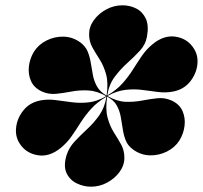

<svg xmlns="http://www.w3.org/2000/svg" viewBox="-20 -812 765 724"><path d="M231 -227Q240 -255.5 261.8 -278.8Q283.5 -302 309 -325.5Q334.5 -349 354.8 -378Q375 -407 381.5 -447.5Q346.5 -427 323.8 -401.8Q301 -376.5 284.2 -350Q267.5 -323.5 250.5 -299Q233.5 -274.5 210 -255Q166.5 -219 121.8 -226.8Q77 -234.5 54 -271Q36.5 -298 41 -333Q45.5 -368 68.8 -396.5Q92 -425 131 -433Q159 -438.5 188.2 -434.8Q217.5 -431 248.5 -426.8Q279.5 -422.5 312.5 -425.8Q345.5 -429 380.5 -449.5Q345 -469.5 312.2 -471Q279.5 -472.5 249.5 -466.8Q219.5 -461 191.5 -458.2Q163.5 -455.5 138 -467Q108.5 -480.5 97 -506.2Q85.5 -532 89 -561.8Q92.5 -591.5 108 -617Q125 -644 155.2 -659.2Q185.5 -674.5 219.8 -673.8Q254 -673 283 -652Q302.5 -637.5 310.8 -617.2Q319 -597 322.5 -574Q326 -551 330.5 -528Q335 -505 346.2 -485.2Q357.5 -465.5 382 -451.5Q389 -500 380 -532Q371 -564 356 -587.5Q341 -611 328.5 -633Q316 -655 316 -683Q316 -711.5 334 -736.2Q352 -761 380.8 -776.5Q409.5 -792 442 -792Q469.5 -792 493.5 -780Q517.5 -768 529.8 -741.8Q542 -715.5 534 -673Q529 -644.5 507.8 -621.2Q486.5 -598 460.2 -574.5Q434 -551 412.2 -521.8Q390.5 -492.5 384.5 -452Q419.5 -472.5 442 -497.8Q464.5 -523 481.2 -549.8Q498 -576.5 514.8 -601Q531.5 -625.5 555 -645Q598.5 -681 643.2 -673.5Q688 -666 711 -629Q728.5 -602 724 -567Q719.5 -532 696.2 -503.5Q673 -475 634 -467Q606.5 -461.5 577.2 -465Q548 -468.5 517.2 -472.8Q486.5 -477 453.5 -473.2Q420.5 -469.5 385 -450Q420.5 -429.5 453 -428.2Q485.5 -427 515.5 -432.8Q545.5 -438.5 573.2 -441.5Q601 -444.5 627 -433Q656.5 -419.5 668 -393.8Q679.5 -368 676 -338.2Q672.5 -308.5 657 -283Q640 -256 609.8 -240.8Q579.5 -225.5 545.2 -226.2Q511 -227 482 -248Q462 -262.5 454 -282.8Q446 -303 442.8 -326.2Q439.5 -349.5 435.2 -372.2Q431 -395 420 -414.8Q409 -434.5 384 -447.5Q377 -399.5 385.8 -367.8Q394.5 -336 409.5 -312.5Q424.5 -289 436.8 -267Q449 -245 449 -217Q449 -188.5 431 -163.8Q413 -139 384.2 -123.5Q355.5 -108 323 -108Q295.5 -108 269.5 -120.5Q243.5 -133 231 -159.2Q218.5 -185.5 231 -227Z"/></svg>

Font: Bodoni* 72pt Fatface
Style: Italic
Weight: 900
Italic angle: -13°
Version: Version 2.3